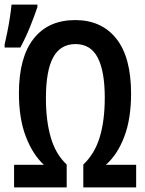

<svg xmlns="http://www.w3.org/2000/svg" viewBox="-44 -812 627 832"><path d="M17 0V-98H146Q98 -142 68 -220Q38 -298 38 -408Q38 -563 101.5 -644Q165 -725 282 -725Q396 -725 460 -644.5Q524 -564 524 -406Q524 -297 494.5 -219.5Q465 -142 415 -98H546V0H317V-99Q366 -145 388 -217Q410 -289 410 -389Q410 -503 379.5 -562Q349 -621 283 -621Q218 -621 186.5 -563.5Q155 -506 155 -386Q155 -289 176 -216.5Q197 -144 245 -99V0ZM-24 -619Q-19 -640 -12.5 -672Q-6 -704 -1 -737Q4 -770 6 -792H118V-781Q106 -745 86.5 -696.5Q67 -648 44 -606H-24Z"/></svg>

Font: Noto Sans Mono SemiCondensed SemiBold
Style: Regular
Weight: 600
Width: 4
Designer: Monotype Design Team
Foundry: Monotype Imaging Inc.
Version: Version 2.014; ttfautohint (v1.8.4.7-5d5b)